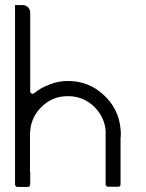

<svg xmlns="http://www.w3.org/2000/svg" viewBox="-20 -743 584 766"><path d="M529.3 -11.7Q529.3 -11.7 528.3 -11.7Q528.3 -11.7 528.3 -11.7Q528.3 -11.7 529.3 -11.7ZM531.2 -10.7Q531.2 -10.7 530.3 -10.7Q530.3 -10.7 530.3 -10.7Q530.3 -10.7 531.2 -10.7ZM543.9 1Q543.9 0 543.9 0Q543.9 0 543.9 -1Q543.9 0 543.9 0Q543.9 1 543.9 1ZM534.2 -9.8Q533.2 -9.8 533.2 -10.7Q532.2 -10.7 532.2 -10.7Q532.2 -10.7 534.2 -9.8ZM543.9 -1Q543.9 -1 543.9 -2Q543.9 -2 543 -2Q543 -2 543.9 -1ZM461.9 -209Q461.9 -205.1 461.9 -200.2Q461.9 -195.3 460.9 -191.4Q460.9 -191.4 460.9 -191.4Q460.9 -191.4 460.9 -191.4Q460.9 -129.9 460.9 -7.8Q460.9 -3.9 459 -1Q456.1 2 451.2 2Q438.5 2 411.1 2Q407.2 2 404.3 -1Q401.4 -3.9 401.4 -7.8Q401.4 -79.1 401.4 -222.7Q401.4 -222.7 401.4 -222.7Q401.4 -222.7 401.4 -223.6Q395.5 -280.3 352.5 -320.3Q309.6 -359.4 251 -359.4Q191.4 -359.4 149.4 -320.3Q106.4 -280.3 100.6 -223.6Q100.6 -222.7 100.6 -222.7Q100.6 -222.7 100.6 -222.7Q100.6 -221.7 100.6 -219.7Q99.6 -216.8 99.6 -213.9Q99.6 -210.9 99.6 -208Q99.6 -196.3 99.6 -177.7Q99.6 -158.2 99.6 -137.7Q99.6 -107.4 99.6 -82Q99.6 -56.6 99.6 -56.6Q99.6 -56.6 100.6 -56.6Q100.6 -40 100.6 -7.8Q100.6 -2.9 97.7 0Q94.7 2.9 90.8 2.9Q77.1 2.9 49.8 2.9Q45.9 2.9 43 0Q40 -2.9 40 -7.8Q40 -74.2 40 -209Q40 -211.9 40 -214.8Q40 -216.8 40 -220.7Q40 -278.3 40 -394.5Q40 -491.2 40 -684.6Q40 -687.5 43 -690.4Q45.9 -693.4 49.8 -694.3Q63.5 -694.3 90.8 -694.3Q94.7 -694.3 97.7 -691.4Q100.6 -688.5 100.6 -684.6Q100.6 -582 100.6 -377.9Q100.6 -372.1 106.4 -370.1Q111.3 -367.2 116.2 -371.1Q143.6 -393.6 178.7 -406.2Q212.9 -419.9 251 -419.9Q334 -419.9 393.6 -364.3Q454.1 -308.6 460.9 -228.5Q460.9 -227.5 460.9 -226.6Q460.9 -222.7 461.9 -217.8Q461.9 -213.9 461.9 -209ZM536.1 -8.8Q536.1 -8.8 535.2 -8.8Q535.2 -8.8 535.2 -9.8Q535.2 -9.8 536.1 -8.8ZM543 -2.9Q543 -2.9 543 -3.9Q543 -3.9 542 -3.9Q542 -3.9 543 -2.9ZM541 -4.9Q541 -4.9 540 -5.9Q540 -5.9 540 -5.9Q540 -5.9 541 -4.9ZM538.1 -7.8Q538.1 -7.8 537.1 -8.8Q537.1 -8.8 537.1 -8.8Q537.1 -8.8 538.1 -7.8ZM40 -692.4Q40 -698.2 40 -710Q40 -722.7 40 -722.7Q45.9 -722.7 54.7 -722.7Q63.5 -722.7 70.3 -722.7Q83 -722.7 91.8 -713.9Q100.6 -705.1 100.6 -692.4Q100.6 -679.7 91.8 -670.9Q83 -662.1 70.3 -662.1Q57.6 -662.1 48.8 -670.9Q40 -679.7 40 -692.4Z"/></svg>

Font: Citrica
Style: Regular
Weight: 400
Designer: Mario Otalvaro
Version: Version 1.0